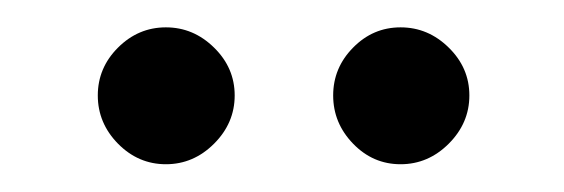

<svg xmlns="http://www.w3.org/2000/svg" viewBox="-20 -637 408 139"><path d="M65.4 -533Q50.8 -547.9 50.8 -567.9Q50.8 -587.9 65.4 -602.5Q80.1 -617.2 100.1 -617.2Q120.1 -617.2 135 -602.5Q149.9 -587.9 149.9 -567.9Q149.9 -547.9 135 -533Q120.1 -518.1 100.1 -518.1Q80.1 -518.1 65.4 -533ZM235.6 -533Q221.2 -547.9 221.2 -567.9Q221.2 -587.9 235.6 -602.5Q250 -617.2 270 -617.2Q290 -617.2 304.9 -602.5Q319.8 -587.9 319.8 -567.9Q319.8 -547.9 304.9 -533Q290 -518.1 270 -518.1Q250 -518.1 235.6 -533Z"/></svg>

Font: Dehuti
Style: Book
Weight: 400
Version: Version 1.2